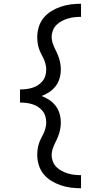

<svg xmlns="http://www.w3.org/2000/svg" viewBox="-20 -853 540 1026"><path d="M413 153Q385 153 358 149.5Q331 146 304.5 137Q278 128 254.5 113.5Q231 99 213.5 78Q196 57 187.5 30Q179 3 179 -24Q179 -40 181 -55Q183 -70 187.5 -84.5Q192 -99 199 -112.5Q206 -126 212.5 -139.5Q219 -153 223 -168Q227 -183 227 -198Q227 -215 222.5 -231Q218 -247 207.5 -260Q197 -273 183 -282Q169 -291 153 -296Q137 -301 120.5 -303Q104 -305 87 -305V-323V-375Q104 -375 120.5 -377Q137 -379 153 -384Q169 -389 183 -398Q197 -407 207.5 -420Q218 -433 222.5 -449Q227 -465 227 -482Q227 -497 223 -512Q219 -527 212.5 -540.5Q206 -554 199 -567.5Q192 -581 187.5 -595.5Q183 -610 181 -625Q179 -640 179 -656Q179 -683 187.5 -710Q196 -737 213.5 -758Q231 -779 254.5 -793.5Q278 -808 304.5 -817Q331 -826 358 -829.5Q385 -833 413 -833V-763Q395 -763 377.5 -761Q360 -759 343 -754Q326 -749 310 -740.5Q294 -732 281.5 -719.5Q269 -707 262.5 -690Q256 -673 256 -656Q256 -640 260.5 -625.5Q265 -611 271.5 -597.5Q278 -584 284.5 -570Q291 -556 295.5 -541.5Q300 -527 302.5 -512Q305 -497 305 -482Q305 -458 298.5 -435Q292 -412 278 -393.5Q264 -375 244 -361.5Q224 -348 202 -340Q224 -332 244 -318.5Q264 -305 278 -286.5Q292 -268 298.5 -245Q305 -222 305 -198Q305 -183 302.5 -168Q300 -153 295.5 -138.5Q291 -124 284.5 -110Q278 -96 271.5 -82.5Q265 -69 260.5 -54.5Q256 -40 256 -24Q256 -7 262.5 10Q269 27 281.5 39.5Q294 52 310 60.5Q326 69 343 74Q360 79 377.5 81Q395 83 413 83Z"/></svg>

Font: Iosevka Slab
Style: Regular
Weight: 400
Monospace: yes
Designer: Belleve Invis
Foundry: Belleve Invis
Version: Version 11.2.4; ttfautohint (v1.8.3)